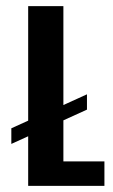

<svg xmlns="http://www.w3.org/2000/svg" viewBox="-20 -607 369 627"><path d="M72 0V-162L17 -137V-188L72 -213V-587H187V-264L264 -299V-249L187 -214V-80H321V0Z"/></svg>

Font: Alumni Sans Thin
Style: Bold
Weight: 700
Version: Version 1.018